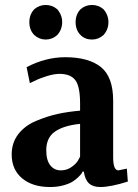

<svg xmlns="http://www.w3.org/2000/svg" viewBox="-20 -741 553 772"><path d="M118 -600Q98 -620 98 -652Q98 -683 118 -704Q138 -721 164 -721Q190 -721 210 -704Q230 -681 230 -652Q230 -622 210 -600Q190 -582 164 -582Q138 -582 118 -600ZM350 -582Q322 -582 304 -600Q284 -620 284 -652Q284 -683 304 -704Q323 -721 350 -721Q376 -721 396 -704Q416 -681 416 -652Q416 -622 396 -600Q376 -582 350 -582ZM181 11Q111 11 69 -24Q27 -59 27 -120Q27 -167 53.5 -201.5Q80 -236 125.5 -255Q171 -274 212.5 -283Q254 -292 302 -296V-325Q302 -393 283 -418.5Q264 -444 219 -444Q198 -444 168.5 -435Q139 -426 120 -416L100 -407L87 -471Q164 -511 242 -511Q336 -511 385.5 -471.5Q435 -432 435 -336V-109Q435 -56 456 -56L490 -63L494 -11Q425 11 383 11Q354 11 338 -3.5Q322 -18 317 -51H312Q311 -48 308.5 -44Q306 -40 295.5 -29.5Q285 -19 271.5 -10.5Q258 -2 234 4.5Q210 11 181 11ZM225 -56Q249 -56 268.5 -70Q288 -84 295 -98L302 -111V-243Q235 -236 200.5 -211.5Q166 -187 166 -137Q166 -97 182 -76.5Q198 -56 225 -56Z"/></svg>

Font: Arsenal
Style: Bold
Weight: 700
Designer: Andrij Shevchenko
Foundry: Stairsfor
Version: Version 2.001;PS 002.001;hotconv 1.0.88;makeotf.lib2.5.64775